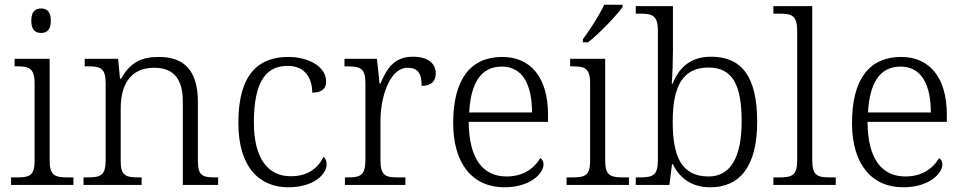

<svg xmlns="http://www.w3.org/2000/svg" viewBox="-20 -786 4096 816"><path d="M155 -646C178 -646 196 -658 196 -698C196 -738 178 -750 155 -750C131 -750 113 -738 113 -698C113 -658 131 -646 155 -646ZM27 0H292V-32H271C213 -32 191 -39 191 -105V-536H42V-504H52C103 -504 127 -497 127 -431V-102C127 -38 105 -32 47 -32H27Z M335 0H582V-32H572C515 -32 493 -38 493 -102V-326C493 -414 526 -498 635 -498C725 -498 757 -442 757 -354V0H907V-32H897C839 -32 821 -39 821 -105V-353C821 -485 764 -544 655 -544C586 -544 536 -525 495 -452H490L482 -536H340V-504H355C406 -504 429 -497 429 -433V-105C429 -39 407 -32 349 -32H335Z M1206 10C1313 10 1368 -46 1368 -86C1368 -101 1364 -112 1355 -120C1333 -73 1289 -37 1217 -37C1118 -36 1059 -114 1059 -265C1059 -448 1116 -506 1203 -506C1278 -506 1307 -452 1307 -392C1346 -393 1366 -407 1366 -439C1366 -503 1292 -544 1205 -544C1084 -544 993 -477 993 -264C993 -73 1084 10 1206 10Z M1446 0H1703V-32H1672C1621 -32 1597 -38 1597 -104V-274C1597 -372 1636 -498 1712 -498C1754 -498 1772 -477 1772 -421C1815 -421 1832 -443 1832 -474C1832 -517 1798 -545 1735 -545C1652 -545 1622 -490 1597 -431H1593L1582 -536H1444V-504H1453C1511 -504 1533 -497 1533 -433V-107C1533 -39 1510 -32 1458 -32H1446Z M2124 10C2235 10 2290 -50 2290 -87C2290 -101 2284 -110 2276 -114C2252 -72 2205 -36 2133 -36C2033 -36 1973 -110 1972 -268H2309V-299C2309 -457 2235 -544 2115 -544C1981 -544 1906 -451 1906 -263C1906 -89 1989 10 2124 10ZM2241 -308H1974C1981 -431 2022 -503 2113 -503C2202 -503 2241 -425 2241 -308Z M2457 -619V-606H2479C2526 -642 2601 -721 2626 -756V-766H2548C2527 -721 2486 -657 2457 -619ZM2388 0H2653V-32H2633C2574 -32 2552 -39 2552 -105V-536H2403V-504H2413C2464 -504 2488 -497 2488 -433V-102C2488 -38 2465 -32 2408 -32H2388Z M2999 10C3124 10 3198 -79 3198 -268C3198 -461 3132 -545 3002 -545C2918 -545 2867 -502 2839 -431H2835C2838 -464 2840 -532 2840 -569V-760H2682V-728H2700C2752 -728 2776 -721 2776 -655V-105C2776 -39 2754 -32 2696 -32H2682V0H2825L2836 -88H2840C2869 -27 2922 10 2999 10ZM2992 -36C2876 -36 2839 -121 2839 -269C2839 -418 2881 -499 2991 -499C3093 -499 3132 -426 3132 -270C3132 -120 3086 -36 2992 -36Z M3267 0H3532V-32H3511C3454 -32 3432 -39 3432 -105V-760H3267V-728H3293C3344 -728 3368 -721 3368 -655V-105C3368 -39 3346 -32 3288 -32H3267Z M3819 10C3930 10 3985 -50 3985 -87C3985 -101 3979 -110 3971 -114C3947 -72 3900 -36 3828 -36C3728 -36 3668 -110 3667 -268H4004V-299C4004 -457 3930 -544 3810 -544C3676 -544 3601 -451 3601 -263C3601 -89 3684 10 3819 10ZM3936 -308H3669C3676 -431 3717 -503 3808 -503C3897 -503 3936 -425 3936 -308Z"/></svg>

Font: Noto Serif Light
Style: Regular
Weight: 300
Designer: Monotype Design Team
Foundry: Monotype Imaging Inc.
Version: Version 2.013